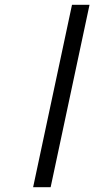

<svg xmlns="http://www.w3.org/2000/svg" viewBox="-20 -780 463 800"><path d="M118 0 280 -760H353L191 0Z"/></svg>

Font: Noto Serif
Style: Italic
Weight: 400
Italic angle: -12°
Designer: Monotype Design Team
Foundry: Monotype Imaging Inc.
Version: Version 2.013